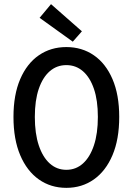

<svg xmlns="http://www.w3.org/2000/svg" viewBox="-20 -894 640 926"><path d="M300 12Q225 12 167.5 -28.5Q110 -69 77.5 -145.5Q45 -222 45 -330Q45 -437 77.5 -512.5Q110 -588 167.5 -627.5Q225 -667 300 -667Q375 -667 432.5 -627.5Q490 -588 522.5 -512.5Q555 -437 555 -330Q555 -222 522.5 -145.5Q490 -69 432.5 -28.5Q375 12 300 12ZM300 -75Q346 -75 380 -105.5Q414 -136 433 -193Q452 -250 452 -330Q452 -410 433 -465.5Q414 -521 380 -550.5Q346 -580 300 -580Q254 -580 220 -550.5Q186 -521 167 -465.5Q148 -410 148 -330Q148 -250 167 -193Q186 -136 220 -105.5Q254 -75 300 -75ZM331 -693 171 -808 226 -874 375 -743Z"/></svg>

Font: Source Code Pro ExtraLight Medium
Style: Regular
Weight: 500
Monospace: yes
Version: Version 1.018;hotconv 1.0.116;makeotfexe 2.5.65601